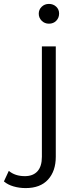

<svg xmlns="http://www.w3.org/2000/svg" viewBox="-110 -762 404 981"><path d="M21 199Q-11 199 -40.5 190.5Q-70 182 -90 165L-65 111Q-33 138 17 138Q59 138 81.5 113Q104 88 104 39V-525H175V39Q175 112 135.5 155.5Q96 199 21 199ZM140 -641Q118 -641 103 -656Q88 -671 88 -692Q88 -713 103 -727.5Q118 -742 140 -742Q162 -742 177 -728Q192 -714 192 -693Q192 -671 177.5 -656Q163 -641 140 -641Z"/></svg>

Font: Modern
Style: Small
Weight: 400
Designer: Julieta Ulanovsky
Foundry: Julieta Ulanovsky
Version: Version 8.000